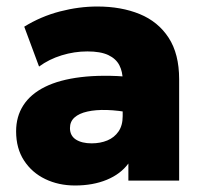

<svg xmlns="http://www.w3.org/2000/svg" viewBox="-20 -555 629 590"><path d="M210.5 15Q160 15 119 -4.8Q78 -24.5 53.8 -61.8Q29.5 -99 29.5 -151.5Q29.5 -197 51.8 -231.5Q74 -266 118.2 -288Q162.5 -310 228.8 -318Q295 -326 383 -318.5L384 -208Q343 -216 308.5 -217Q274 -218 248.5 -212.2Q223 -206.5 209 -194Q195 -181.5 195 -161.5Q195 -138 213.2 -126.2Q231.5 -114.5 261.5 -114.5Q288.5 -114.5 310 -123.5Q331.5 -132.5 344.2 -151Q357 -169.5 357 -198V-309Q357 -334.5 346.8 -354.5Q336.5 -374.5 312.8 -385.8Q289 -397 248.5 -397Q208.5 -397 169.5 -385Q130.5 -373 100 -350.5L54.5 -473Q105.5 -504.5 164 -519.8Q222.5 -535 279 -535Q352.5 -535 409.2 -511.8Q466 -488.5 498.2 -439Q530.5 -389.5 530.5 -311.5V0H374.5V-52.5Q350.5 -20 308 -2.5Q265.5 15 210.5 15Z"/></svg>

Font: Geologica ExtraBold
Style: Regular
Weight: 800
Designer: Sindre Bremnes, Frode Helland
Foundry: Monokrom Skriftforlag AS
Version: Version 1.010;gftools[0.9.28]